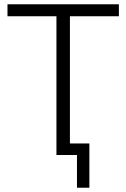

<svg xmlns="http://www.w3.org/2000/svg" viewBox="-20 -725 591 898"><path d="M340 153V0H244V-649H15V-705H536V-649H307V-54H398V153Z"/></svg>

Font: Nunito Sans 10pt SemiCondensed Light
Style: Regular
Weight: 300
Width: 4
Designer: Vernon Adams
Foundry: Vernon Adams
Version: Version 3.101;gftools[0.9.27]